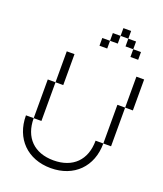

<svg xmlns="http://www.w3.org/2000/svg" viewBox="-168 -1058 987 1166"><g transform="rotate(20 325.0 -475.0)"><path d="M300 0C450 0 550 -100 550 -250H500C500 -125 425 -50 300 -50C175 -50 100 -125 100 -250H50C50 -100 150 0 300 0ZM100 -250H150V-500H100ZM150 -500H200V-700H150ZM325 -800H375V-850H325ZM375 -850H425V-900H375ZM425 -900H475V-950H425ZM475 -850H525V-900H475ZM525 -800H575V-850H525ZM550 -250H600V-500H550ZM600 -500H650V-700H600Z"/></g></svg>

Font: LS-VG5000 Light Shifted
Style: Regular
Weight: 400
Designer: Justin Bihan, 2021
Foundry: Justin Bihan, 2021
Version: Version 1.000;Glyphs 3.1.2 (3151)